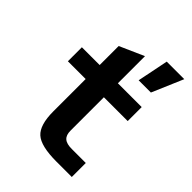

<svg xmlns="http://www.w3.org/2000/svg" viewBox="-232 -944 1066 1066"><g transform="rotate(45 301.0 -411.0)"><path d="M406.7 -640.1H502.9L581.5 -823.7H443.8ZM403.8 2H523.9V-107.9H414.1C388.2 -107.9 368.2 -112.3 355 -124C342.3 -135.3 336.9 -151.9 336.9 -176.3V-437H523.9V-546.9H336.9V-759.8L193.8 -696.3V-546.9H54.2V-437H193.8V-183.1C193.8 -112.3 208.5 -63.5 237.3 -37.6C266.1 -11.2 321.8 2 403.8 2Z"/></g></svg>

Font: Hack
Style: Bold
Weight: 700
Monospace: yes
Designer: Christopher Simpkins
Foundry: Christopher Simpkins
Version: Version 2.010